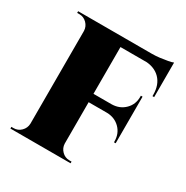

<svg xmlns="http://www.w3.org/2000/svg" viewBox="-165 -855 960 992"><g transform="rotate(30 315.5 -359.0)"><path d="M312 -700V0H107V-700ZM539 -370V-320H309V-370ZM592 -700V-649H309V-700ZM539 -322V-206H529V-211Q529 -258 498.5 -288.5Q468 -319 421 -320V-322ZM539 -484V-368H421V-370Q468 -371 499 -402Q530 -433 529 -480V-484ZM592 -652V-512H582V-520Q582 -580 548 -614.5Q514 -649 453 -650V-652ZM592 -718V-689L470 -700Q492 -700 516.5 -703Q541 -706 562 -710Q583 -714 592 -718ZM110 -73V0H30V-10Q30 -10 36.5 -10Q43 -10 43 -10Q69 -10 87.5 -28.5Q106 -47 107 -73ZM110 -627H107Q106 -653 87.5 -671.5Q69 -690 43 -690Q43 -690 36.5 -690Q30 -690 30 -690V-700H110ZM309 -73H312Q313 -47 331.5 -28.5Q350 -10 376 -10Q376 -10 382 -10Q388 -10 389 -10V0H309Z"/></g></svg>

Font: Cinzel Black
Style: Regular
Weight: 900
Designer: Natanael Gama
Version: Version 2.000